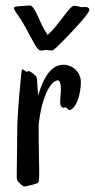

<svg xmlns="http://www.w3.org/2000/svg" viewBox="-20 -650 341 691"><path d="M271 -351.1Q270.5 -336.9 268.3 -323Q266.1 -309.1 262.2 -296.6Q258.3 -284.2 252.7 -274.4Q247.1 -264.6 240.2 -258.8Q234.4 -253.9 231 -253.9Q227.5 -253.9 225.3 -255.9Q223.1 -257.8 221.7 -260.3Q220.2 -262.7 217.8 -263.2Q215.8 -263.7 212.6 -262.9Q209.5 -262.2 206.3 -262.7Q203.1 -263.2 200.4 -266.4Q197.8 -269.5 196.8 -277.8Q195.8 -287.1 197.5 -302Q199.2 -316.9 199.2 -331.1Q199.2 -343.8 196.5 -352.3Q193.8 -360.8 187 -360.8Q183.6 -360.8 175 -355.7Q166.5 -350.6 156.2 -334Q146 -317.4 135.7 -285.9Q125.5 -254.4 119.1 -202.1Q119.1 -134.8 120.1 -93.8Q121.1 -52.7 121.1 -29.8Q121.1 -10.3 120.1 -2Q119.1 6.3 115.2 8.8Q112.8 10.3 105.7 12.5Q98.6 14.6 90.6 16.6Q82.5 18.6 75.2 20Q67.9 21.5 65.9 21Q64.5 20.5 60.5 17.8Q56.6 15.1 52.5 11.2Q48.3 7.3 44.9 3.2Q41.5 -1 41 -3.9Q40 -8.8 40.3 -26.1Q40.5 -43.5 40.8 -67.9Q41 -92.3 41.5 -121.3Q42 -150.4 42 -179.2Q42 -197.8 43.2 -220.5Q44.4 -243.2 46.1 -266.6Q47.9 -290 49.8 -312.5Q51.8 -335 53.5 -352.8Q55.2 -370.6 56.4 -382.6Q57.6 -394.5 58.1 -397Q58.6 -400.9 61.8 -399.9Q64.9 -398.9 68.6 -396.5Q72.3 -394 75.2 -392.1Q78.1 -390.1 79.1 -392.1Q80.1 -396.5 86.4 -393.3Q92.8 -390.1 98.1 -386.2Q100.1 -383.8 102.8 -382.1Q105.5 -380.4 107.9 -377.7Q110.4 -375 112.1 -370.6Q113.8 -366.2 113.8 -358.9Q113.8 -352.1 114.7 -338.4Q115.7 -324.7 117.2 -306.2Q122.6 -323.7 130.1 -343.3Q137.7 -362.8 148.4 -379.2Q159.2 -395.5 173.8 -406.2Q188.5 -417 209 -417Q220.2 -417 231.4 -412.6Q242.7 -408.2 251.7 -399.7Q260.7 -391.1 266.1 -378.9Q271.5 -366.7 271 -351.1ZM182.6 -479Q178.7 -476.1 174.6 -472.2Q170.4 -468.3 166.5 -468.3Q165.5 -468.3 162.4 -468.5Q159.2 -468.8 155.5 -469.2Q151.9 -469.7 148.7 -470Q145.5 -470.2 144.5 -470.2Q143.1 -470.2 138.9 -469.2Q134.8 -468.3 133.3 -468.3Q132.3 -468.3 127.2 -468.5Q122.1 -468.8 120.6 -470.2Q116.2 -474.1 113.8 -476.8Q111.3 -479.5 106.9 -487.1Q102.5 -494.6 94 -510.5Q85.4 -526.4 68.4 -557.1Q60.5 -571.8 53.5 -582Q46.4 -592.3 41.3 -599.9Q36.1 -607.4 33.2 -612.5Q30.3 -617.7 30.3 -622.1Q30.3 -623.5 33.4 -624.8Q36.6 -626 41 -626.7Q45.4 -627.4 50 -627.9Q54.7 -628.4 57.6 -628.4Q65.9 -628.4 72.3 -629.4Q78.6 -630.4 85.4 -630.4Q94.2 -630.4 100.8 -620.6Q107.4 -610.8 114.5 -595.5Q121.6 -580.1 130.1 -561.3Q138.7 -542.5 151.4 -524.4Q166.5 -537.6 180.9 -555.4Q195.3 -573.2 207.8 -589.8Q220.2 -606.4 230.5 -617.9Q240.7 -629.4 247.6 -629.4Q249 -629.4 252 -628.9Q254.9 -628.4 258.3 -627.7Q261.7 -627 264.6 -626.2Q267.6 -625.5 268.6 -625Q271.5 -624 276.9 -624.5Q282.2 -625 287.8 -624.8Q293.5 -624.5 297.4 -622.3Q301.3 -620.1 301.3 -614.3Q301.3 -610.4 294.4 -600.6Q287.6 -590.8 276.9 -578.1Q266.1 -565.4 252.7 -550.8Q239.3 -536.1 226.1 -522.5Q212.9 -508.8 201.4 -497.3Q189.9 -485.8 182.6 -479Z"/></svg>

Font: Oregano
Style: Regular
Weight: 400
Version: Version 1.000